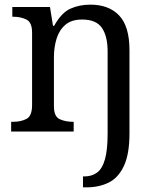

<svg xmlns="http://www.w3.org/2000/svg" viewBox="-20 -566 675 826"><path d="M337 240V193H343Q375 193 397.5 176.5Q420 160 431.5 119.5Q443 79 443 9V-345Q443 -410 418.5 -446Q394 -482 333 -482Q288 -482 261.5 -459.5Q235 -437 223.5 -400Q212 -363 212 -320V-109Q212 -65 236.5 -53.5Q261 -42 294 -42H297V0H28V-42H36Q70 -42 94 -54.5Q118 -67 118 -114V-426Q118 -470 93.5 -482Q69 -494 36 -494H33V-536H195L208 -455H213Q244 -511 282.5 -528.5Q321 -546 369 -546Q448 -546 492.5 -499.5Q537 -453 537 -350V8Q537 97 513 148Q489 199 447.5 219.5Q406 240 352 240Z"/></svg>

Font: NotoSerif-Regular
Style: Regular
Weight: 400
Designer: Monotype Design Team
Foundry: Monotype Imaging Inc.
Version: Version 2.007; ttfautohint (v1.8) -l 8 -r 50 -G 200 -x 14 -D